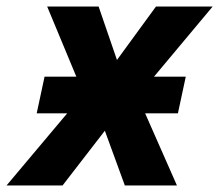

<svg xmlns="http://www.w3.org/2000/svg" viewBox="-69 -566 669 586"><path d="M-49 0H122L251 -167L312 0H471L374 -220H474L498 -332H401L580 -546H407L288 -383L232 -546H75L164 -332H67L43 -220H136Z"/></svg>

Font: BC Sans
Style: Bold Italic
Weight: 700
Italic angle: -12°
Designer: Monotype Design Team
Province of B.C.
Foundry: Monotype Imaging Inc.
Version: Version 2.000;GOOG;noto-source:20170915:90ef993387c0